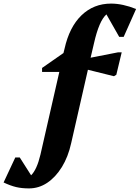

<svg xmlns="http://www.w3.org/2000/svg" viewBox="-212 -797 777 1068"><path d="M-51 251Q-91 251 -122.5 243.5Q-154 236 -192 218L-127 79H-102L-39 178Q-7 147 13 63L118 -397H22V-419L141 -502L147 -526Q174 -647 241.5 -712Q309 -777 406 -777Q470 -777 545 -747L476 -592H451L380 -717Q339 -681 311 -557L292 -476L445 -506H465L435 -381L422 -373L277 -409L184 -1Q167 76 132 132.5Q97 189 50.5 220Q4 251 -51 251Z"/></svg>

Font: Platypi
Style: Bold Italic
Weight: 700
Italic angle: -13°
Designer: David Sargent
Foundry: Bolt Cutter Type
Version: Version 1.200; ttfautohint (v1.8.4.7-5d5b)